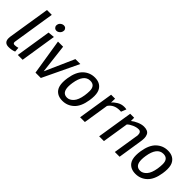

<svg xmlns="http://www.w3.org/2000/svg" viewBox="127 -1634 2565 2565"><g transform="rotate(45 1410.0 -351.0)"><path d="M130 -90Q130 -63 159 -63Q188 -63 221 -73L226 -7Q181 13 121 13Q37 13 37 -71Q37 -85 39 -101L134 -700H225L131 -102Q130 -96 130 -90Z M454 -511 374 0H283L362 -502ZM490 -672Q490 -636 467 -614.5Q444 -593 419 -593Q394 -593 380.5 -609.5Q367 -626 367 -638Q367 -676 390.5 -695.5Q414 -715 439 -715Q464 -715 477 -699.5Q490 -684 490 -672Z M866 -505H959L718 0H617L536 -506H633L682 -90Z M996 -50Q965 -93 965 -170Q965 -206 972 -251Q994 -388 1062.5 -452Q1131 -516 1225 -516Q1319 -516 1364 -453Q1395 -411 1395 -334Q1395 -297 1388 -252Q1367 -115 1298.5 -51Q1230 13 1136 13Q1042 13 996 -50ZM1212 -442Q1094 -442 1064 -251Q1058 -212 1058 -181Q1058 -61 1150 -61Q1198 -61 1239 -106Q1280 -151 1296 -251Q1303 -298 1303 -338Q1303 -442 1212 -442Z M1780 -516Q1809 -516 1823 -511L1794 -439Q1785 -440 1768 -440Q1660 -440 1607 -361L1550 0H1460L1540 -506H1615L1613 -431Q1636 -461 1681.5 -488.5Q1727 -516 1780 -516Z M2175 -379Q2175 -440 2126 -440Q2088 -440 2042.5 -420.5Q1997 -401 1969 -373L1910 0H1820L1900 -506H1975V-445Q2008 -472 2058.5 -494Q2109 -516 2153 -516Q2228 -516 2251 -471Q2265 -442 2265 -409Q2265 -376 2260 -347L2206 0H2116L2170 -342Q2175 -362 2175 -379Z M2377 -50Q2346 -93 2346 -170Q2346 -206 2353 -251Q2375 -388 2443.5 -452Q2512 -516 2606 -516Q2700 -516 2745 -453Q2776 -411 2776 -334Q2776 -297 2769 -252Q2748 -115 2679.5 -51Q2611 13 2517 13Q2423 13 2377 -50ZM2593 -442Q2475 -442 2445 -251Q2439 -212 2439 -181Q2439 -61 2531 -61Q2579 -61 2620 -106Q2661 -151 2677 -251Q2684 -298 2684 -338Q2684 -442 2593 -442Z"/></g></svg>

Font: Rambla
Style: Italic
Weight: 400
Italic angle: -12°
Designer: Martin Sommaruga
Foundry: Martin Sommaruga
Version: Version 1.001